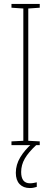

<svg xmlns="http://www.w3.org/2000/svg" viewBox="-20 -734 259 971"><path d="M181 0H38V-19L98 -22V-691L38 -695V-714H181V-695L123 -691V-22L181 -19ZM87 136Q87 193 132 193Q141 193 151.5 191Q162 189 166 188V211Q160 213 151 215Q142 217 131 217Q98 217 79 197Q60 177 60 140Q60 99 82.5 61.5Q105 24 143 -9L163 0Q124 36 105.5 68Q87 100 87 136Z"/></svg>

Font: Noto Sans Lao ExtraCondensed Thin
Style: Regular
Weight: 100
Width: 2
Designer: Monotype Design Team
Foundry: Monotype Imaging Inc.
Version: Version 2.003; ttfautohint (v1.8.4.7-5d5b)